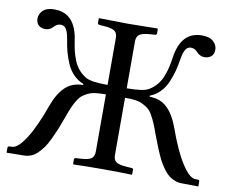

<svg xmlns="http://www.w3.org/2000/svg" viewBox="-73 -744 1010 839"><g transform="rotate(10 431.5 -324.5)"><path d="M5.9 0V-19Q5.9 -26.9 13.2 -26.9L27.8 -27.8Q52.7 -30.3 86.4 -83.3Q120.1 -136.2 154.8 -233.9Q175.3 -289.6 206.1 -318.4Q236.8 -347.2 284.2 -347.2V-352.1Q258.8 -361.8 239.5 -381.6Q220.2 -401.4 209 -428Q197.8 -454.6 191.7 -477.3Q185.5 -500 181.2 -527.8Q178.7 -542 176.8 -550.3Q174.8 -558.6 170.4 -569.1Q166 -579.6 158.9 -584.7Q151.9 -589.8 142.1 -589.8Q125.5 -589.8 111.8 -574.2Q97.7 -559.1 78.1 -559.1Q61 -559.1 49.1 -569.1Q37.1 -579.1 37.1 -599.1Q37.1 -619.6 53.5 -635.3Q69.8 -650.9 104 -650.9Q197.3 -650.9 213.9 -533.2Q217.8 -507.8 221.9 -489.5Q226.1 -471.2 234.6 -449Q243.2 -426.8 257.3 -409.7Q271.5 -392.6 291 -380.9Q314 -366.2 389.2 -366.2V-574.2Q389.2 -596.2 377 -605Q364.7 -613.8 335 -616.2L309.1 -618.2Q306.2 -618.2 303.5 -620.4Q300.8 -622.6 300.8 -626V-645L303.2 -647Q402.8 -645 431.2 -645Q463.4 -645 561 -647L563 -645V-626Q563 -618.2 555.2 -618.2L528.8 -616.2Q498.5 -613.8 486.3 -604.5Q474.1 -595.2 474.1 -574.2V-366.2Q548.8 -366.2 571.8 -380.9Q591.3 -392.6 605.5 -409.7Q619.6 -426.8 628.2 -449Q636.7 -471.2 640.9 -489.5Q645 -507.8 648.9 -533.2Q665.5 -650.9 758.8 -650.9Q793 -650.9 809.6 -635Q826.2 -619.1 826.2 -599.1Q826.2 -579.1 814.2 -569.1Q802.2 -559.1 785.2 -559.1Q765.1 -559.1 751 -574.2Q737.3 -589.8 721.2 -589.8Q711.4 -589.8 704.3 -584.7Q697.3 -579.6 692.9 -569.1Q688.5 -558.6 686.5 -550.3Q684.6 -542 682.1 -527.8Q677.7 -500 671.6 -477.3Q665.5 -454.6 654.3 -428Q643.1 -401.4 623.8 -381.6Q604.5 -361.8 579.1 -352.1V-347.2Q626.5 -347.2 657 -318.4Q687.5 -289.6 708 -233.9Q742.7 -136.2 776.4 -83.3Q810.1 -30.3 835 -27.8L850.1 -26.9Q856.9 -26.9 856.9 -19V0L856 2L782.2 1Q766.6 1 752.7 -4.4Q738.8 -9.8 727.5 -17.8Q716.3 -25.9 705.1 -40.5Q693.8 -55.2 685.5 -69.1Q677.2 -83 667.2 -105.2Q657.2 -127.4 650.4 -145.5L632.8 -190.9Q622.6 -219.7 615.7 -235.8Q608.9 -252 599.1 -269.5Q589.4 -287.1 579.3 -295.4Q569.3 -303.7 554 -311.5Q538.6 -319.3 519.5 -321.8Q500.5 -324.2 474.1 -324.2V-70.8Q474.1 -48.8 486.1 -40Q498 -31.2 528.8 -28.8L555.2 -26.9Q563 -26.9 563 -19V0L561 2Q513.2 0 432.1 0Q352.1 0 303.2 2L300.8 0V-19Q300.8 -26.9 308.1 -26.9L335 -28.8Q366.2 -31.2 377.4 -40Q389.2 -49.8 389.2 -70.8V-324.2Q362.8 -324.2 343.5 -321.8Q324.2 -319.3 309.1 -311.8Q293.9 -304.2 283.9 -295.7Q273.9 -287.1 263.9 -269.8Q253.9 -252.4 247.1 -236.1Q240.2 -219.7 230 -190.9L210 -138.2Q201.7 -118.2 189.9 -93.3Q178.2 -68.4 167.7 -53.7Q157.2 -39.1 143.8 -25.4Q130.4 -11.7 114.7 -5.4Q99.1 1 81.1 1L5.9 2Z"/></g></svg>

Font: Linux Libertine G
Style: Regular
Weight: 400
Designer: Philipp H. Poll
Foundry: Philipp H. Poll
Version: Version 4.7.5